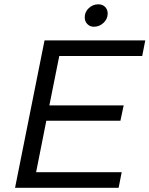

<svg xmlns="http://www.w3.org/2000/svg" viewBox="-20 -892 710 912"><path d="M261.5 -626 214.5 -391.5H567.5L552 -318.5H200L151.5 -74H558L543.5 0H51.5L191.5 -700H670L655.5 -626ZM447 -871.5Q467 -871.5 479.2 -859.2Q491.5 -847 491.5 -827.5Q491.5 -802 471.8 -783.5Q452 -765 426 -765Q407 -765 394.8 -777.8Q382.5 -790.5 382.5 -809.5Q382.5 -835.5 401.8 -853.5Q421 -871.5 447 -871.5Z"/></svg>

Font: Argentum Sans Light
Style: Italic
Weight: 300
Italic angle: -11.3°
Designer: Julieta Ulanovsky (font), Owen Earl (portions from Jones font), Cristiano Sobral (main changes and remaster)
Foundry: Julieta Ulanovsky (font), Owen Earl (portions from Jones font), Cristiano Sobral (main changes and remaster)
Version: Version 3.127